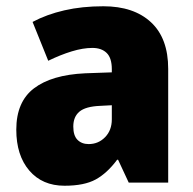

<svg xmlns="http://www.w3.org/2000/svg" viewBox="-20 -583 616 613"><path d="M310 -563Q407 -563 462 -512Q517 -461 517 -363V0H391L357 -73H354Q322 -30 285.5 -10Q249 10 186 10Q115 10 73.5 -38.5Q32 -87 32 -169Q32 -258 88.5 -301Q145 -344 252 -349L337 -352V-362Q337 -398 320.5 -414Q304 -430 275 -430Q245 -430 209 -419Q173 -408 134 -389L84 -513Q129 -537 185.5 -550Q242 -563 310 -563ZM299 -245Q253 -243 233.5 -226.5Q214 -210 214 -179Q214 -150 227.5 -136.5Q241 -123 263 -123Q294 -123 315.5 -145Q337 -167 337 -202V-247Z"/></svg>

Font: Noto Sans Lao SemiCondensed Black
Style: Regular
Weight: 900
Width: 4
Designer: Monotype Design Team
Foundry: Monotype Imaging Inc.
Version: Version 2.003; ttfautohint (v1.8.4.7-5d5b)